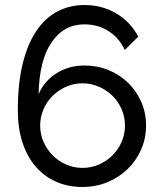

<svg xmlns="http://www.w3.org/2000/svg" viewBox="-20 -735 646 765"><path d="M562 -235Q562 -184 542.5 -139.5Q523 -95 488.5 -61.5Q454 -28 408 -9Q362 10 308 10Q251 10 203.5 -11Q156 -32 122 -71.5Q88 -111 69.5 -167.5Q51 -224 51 -296Q51 -401 70 -479.5Q89 -558 124 -610.5Q159 -663 208 -689Q257 -715 317 -715Q386 -715 442.5 -682Q499 -649 531 -589L477 -536Q455 -584 412.5 -611Q370 -638 316 -638Q234 -638 185 -565.5Q136 -493 134 -360Q156 -412 205 -443Q254 -474 317 -474Q368 -474 413 -455.5Q458 -437 491 -404.5Q524 -372 543 -328.5Q562 -285 562 -235ZM309 -66Q343 -66 374 -79.5Q405 -93 428 -116Q451 -139 464.5 -169.5Q478 -200 478 -235Q478 -269 464.5 -300Q451 -331 428 -353.5Q405 -376 374 -389.5Q343 -403 309 -403Q274 -403 243.5 -389.5Q213 -376 190 -353.5Q167 -331 153.5 -300Q140 -269 140 -235Q140 -200 153.5 -169.5Q167 -139 190 -116Q213 -93 243.5 -79.5Q274 -66 309 -66Z"/></svg>

Font: Boldmen Medium
Style: Regular
Weight: 400
Designer: Matt McInerney, Pablo Impallari, Rodrigo Fuenzalida
Foundry: LIVING CONCEPT
Version: Version 1.000